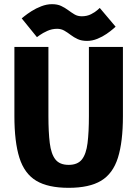

<svg xmlns="http://www.w3.org/2000/svg" viewBox="-20 -892 658 920"><path d="M569 -336Q569 -212 545 -136Q521 -60 464.5 -26Q408 8 309 8Q210 8 153.5 -26Q97 -60 73 -136Q49 -212 49 -336V-667H212V-336Q212 -259 218.5 -206.5Q225 -154 245.5 -128Q266 -102 309 -102Q352 -102 372.5 -128Q393 -154 399.5 -206.5Q406 -259 406 -336V-667H569ZM84 -804Q84 -804 97 -814.5Q110 -825 131 -838.5Q152 -852 178 -862Q204 -872 229 -872Q255 -872 273 -863.5Q291 -855 306.5 -843.5Q322 -832 337 -823Q352 -814 372 -814Q397 -814 416.5 -824Q436 -834 447 -844Q458 -854 458 -854L534 -764Q534 -764 522 -753.5Q510 -743 490.5 -729.5Q471 -716 446.5 -706Q422 -696 397 -696Q371 -696 352.5 -704.5Q334 -713 319 -724.5Q304 -736 288.5 -745Q273 -754 254 -754Q229 -754 207 -744Q185 -734 171 -724Q157 -714 157 -714Z"/></svg>

Font: Epunda Sans ExtraBold
Style: Regular
Weight: 800
Designer: Simon Atzbach
Foundry: typofactur
Version: Version 2.204; ttfautohint (v1.8.4.7-5d5b)